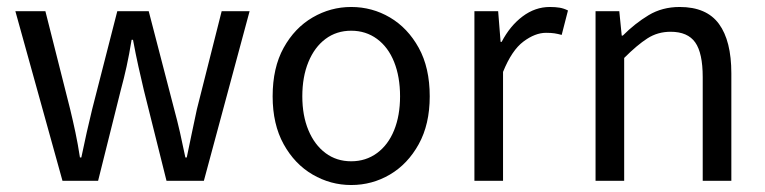

<svg xmlns="http://www.w3.org/2000/svg" viewBox="-20 -518 2191 550"><path d="M159 0 24 -486H110L181 -205Q189 -172 196 -139Q203 -106 209 -67H213Q221 -106 228.5 -139Q236 -172 244 -205L316 -486H406L479 -205Q488 -172 495.5 -139Q503 -106 511 -67H515Q523 -106 530 -139Q537 -172 544 -205L615 -486H695L564 0H457L392 -260Q384 -294 376.5 -327.5Q369 -361 361 -404H357Q350 -361 342.5 -327Q335 -293 326 -260L261 0Z M986 12Q927 12 875.5 -18Q824 -48 792.5 -105Q761 -162 761 -242Q761 -324 792.5 -381Q824 -438 875.5 -468Q927 -498 986 -498Q1046 -498 1097 -468Q1148 -438 1179.5 -381Q1211 -324 1211 -242Q1211 -162 1179.5 -105Q1148 -48 1097 -18Q1046 12 986 12ZM986 -56Q1028 -56 1060 -79.5Q1092 -103 1109 -145Q1126 -187 1126 -242Q1126 -298 1109 -340.5Q1092 -383 1060 -406.5Q1028 -430 986 -430Q944 -430 912.5 -406.5Q881 -383 863.5 -340.5Q846 -298 846 -242Q846 -187 863.5 -145Q881 -103 912.5 -79.5Q944 -56 986 -56Z M1339 0V-486H1407L1414 -398H1417Q1441 -444 1477 -471Q1513 -498 1555 -498Q1571 -498 1583 -496Q1595 -494 1607 -488L1589 -418Q1578 -421 1568.5 -422.5Q1559 -424 1544 -424Q1513 -424 1479.5 -399Q1446 -374 1421 -312V0Z M1686 0V-486H1754L1761 -416H1764Q1799 -451 1838 -474.5Q1877 -498 1927 -498Q2004 -498 2039.5 -449.5Q2075 -401 2075 -308V0H1993V-297Q1993 -366 1971.5 -396.5Q1950 -427 1901 -427Q1864 -427 1834.5 -408Q1805 -389 1768 -352V0Z"/></svg>

Font: Source Sans 3 ExtraLight
Style: Regular
Weight: 400
Version: Version 3.052;hotconv 1.1.0;makeotfexe 2.6.0